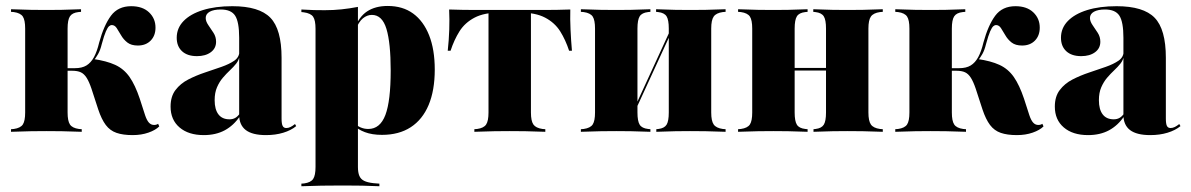

<svg xmlns="http://www.w3.org/2000/svg" viewBox="-20 -451 4074 657"><path d="M66.1 -209.7V-353.2Q66.1 -382.3 58.1 -394.4Q50 -406.5 27.4 -409.7L17.7 -410.5V-419.4Q59.7 -417.7 86.7 -417.3Q113.7 -416.9 138.7 -416.9Q163.7 -416.9 189.9 -417.3Q216.1 -417.7 257.3 -419.4V-410.5L248.4 -409.7Q227.4 -407.3 219.4 -395.2Q211.3 -383.1 211.3 -353.2V-209.7ZM138.7 -2.4Q113.7 -2.4 86.7 -2Q59.7 -1.6 17.7 0V-8.9L27.4 -9.7Q50 -12.9 58.1 -25Q66.1 -37.1 66.1 -66.1V-209.7H211.3V-66.1Q211.3 -37.1 219.4 -25Q227.4 -12.9 250 -9.7L259.7 -8.9V0Q217.7 -1.6 191.1 -2Q164.5 -2.4 138.7 -2.4ZM433.9 11.3Q400.8 11.3 378.6 3.6Q356.5 -4 341.9 -23.4Q327.4 -42.7 316.1 -76.6L292.7 -148.4Q284.7 -171.8 276.2 -185.1Q267.7 -198.4 256.5 -203.6Q245.2 -208.9 226.6 -208.9H206.5V-217.7H236.3Q260.5 -217.7 275.8 -227Q291.1 -236.3 301.6 -255.6Q312.1 -275 319.4 -305.6Q335.5 -364.5 359.7 -397.2Q383.9 -429.8 429 -429.8Q467.7 -429.8 489.9 -408.9Q512.1 -387.9 512.1 -356.5Q512.1 -329 495.6 -312.1Q479 -295.2 451.6 -295.2Q429 -295.2 415.7 -305.6Q402.4 -316.1 394.4 -330.2Q386.3 -344.4 379.4 -354.8Q372.6 -365.3 362.1 -365.3Q358.1 -365.3 353.2 -361.3Q348.4 -357.3 342.3 -343.5Q336.3 -329.8 328.2 -300Q323.4 -279.8 315.7 -266.1Q308.1 -252.4 298.4 -241.1V-249.2Q344.4 -242.7 374.2 -229Q404 -215.3 423.4 -187.5Q442.7 -159.7 458.1 -113.7L476.6 -56.5Q482.3 -39.5 489.5 -31.5Q496.8 -23.4 507.3 -23.4Q515.3 -23.4 521 -27.4L525 -18.5Q512.1 -5.6 487.9 2.8Q463.7 11.3 433.9 11.3Z M798.4 -209.7V-321.8Q798.4 -375.8 784.7 -397.2Q771 -418.5 735.5 -418.5Q711.3 -418.5 697.6 -410.9Q683.9 -403.2 683.9 -389.5Q683.9 -378.2 692.7 -365.3Q701.6 -352.4 710.5 -338.7Q719.4 -325 719.4 -308.1Q719.4 -285.5 701.2 -272.2Q683.1 -258.9 654 -258.9Q621 -258.9 602.8 -275.8Q584.7 -292.7 584.7 -321.8Q584.7 -354.8 608.1 -379Q631.5 -403.2 674.2 -416.5Q716.9 -429.8 775 -429.8Q866.9 -429.8 905.2 -390.3Q943.5 -350.8 943.5 -253.2V-209.7ZM677.4 11.3Q625 11.3 594.4 -14.9Q563.7 -41.1 563.7 -86.3Q563.7 -121 580.6 -143.1Q597.6 -165.3 624.2 -179Q650.8 -192.7 681 -202.8Q711.3 -212.9 737.9 -222.2Q764.5 -231.5 781.9 -243.5Q799.2 -255.6 799.2 -275.8L800 -260.5Q797.6 -245.2 788.3 -233.5Q779 -221.8 766.9 -210.5Q754.8 -199.2 742.7 -185.1Q730.6 -171 722.6 -152.4Q714.5 -133.9 714.5 -108.1Q714.5 -76.6 727.4 -59.7Q740.3 -42.7 765.3 -42.7Q776.6 -42.7 785.1 -47.6Q793.5 -52.4 800.8 -62.9V-53.2Q779.8 -21.8 749.2 -5.2Q718.5 11.3 677.4 11.3ZM943.5 -45.2Q943.5 -27.4 947.2 -20.2Q950.8 -12.9 959.7 -12.9Q966.9 -12.9 974.2 -16.5Q981.5 -20.2 989.5 -26.6L993.5 -19.4Q975.8 -4.8 949.2 3.2Q922.6 11.3 890.3 11.3Q843.5 11.3 821 -6Q798.4 -23.4 798.4 -58.1V-209.7H943.5Z M1132.3 183.9Q1107.3 183.9 1080.2 184.3Q1053.2 184.7 1011.3 186.3V177.4L1021 176.6Q1043.5 173.4 1051.6 161.3Q1059.7 149.2 1059.7 120.2V-209.7H1204.8V120.2Q1204.8 139.5 1209.7 150.8Q1214.5 162.1 1225.8 167.7Q1237.1 173.4 1258.1 175.8L1278.2 177.4V186.3Q1244.4 184.7 1219.4 184.3Q1194.4 183.9 1173.8 183.9Q1153.2 183.9 1132.3 183.9ZM1306.5 -430.6Q1358.1 -430.6 1393.5 -404.8Q1429 -379 1448.4 -330.2Q1467.7 -281.5 1467.7 -212.9Q1467.7 -141.9 1446.8 -91.9Q1425.8 -41.9 1385.5 -15.7Q1345.2 10.5 1287.1 10.5Q1253.2 10.5 1228.6 1.2Q1204 -8.1 1191.1 -22.6L1191.9 -29.8Q1200.8 -21 1213.3 -15.3Q1225.8 -9.7 1240.3 -9.7Q1280.6 -9.7 1298.8 -57.7Q1316.9 -105.6 1316.9 -209.7Q1316.9 -304 1302.4 -352Q1287.9 -400 1252.4 -400Q1236.3 -400 1221.8 -388.3Q1207.3 -376.6 1196 -346.8L1193.5 -353.2Q1208.1 -393.5 1236.3 -412.1Q1264.5 -430.6 1306.5 -430.6ZM1059.7 -209.7V-352.4Q1059.7 -381.5 1051.6 -393.5Q1043.5 -405.6 1019.4 -408.9L1011.3 -409.7V-418.5Q1035.5 -416.9 1054 -416.5Q1072.6 -416.1 1091.1 -416.1Q1121 -416.1 1148.4 -419Q1175.8 -421.8 1204.8 -427.4V-418.5V-209.7Z M1724.2 -2.4Q1699.2 -2.4 1672.2 -2Q1645.2 -1.6 1603.2 0V-8.9L1612.9 -9.7Q1635.5 -12.9 1643.5 -25Q1651.6 -37.1 1651.6 -66.1V-209.7H1796.8V-66.1Q1796.8 -37.1 1805.2 -25Q1813.7 -12.9 1836.3 -9.7L1846 -8.9V0Q1804 -1.6 1777.4 -2Q1750.8 -2.4 1724.2 -2.4ZM1691.9 -408.1Q1637.1 -408.1 1604 -390.7Q1571 -373.4 1552.4 -344Q1533.9 -314.5 1521.8 -277.4H1512.1Q1516.1 -313.7 1517.3 -349.6Q1518.5 -385.5 1516.9 -418.5Q1539.5 -417.7 1562.9 -417.3Q1586.3 -416.9 1608.9 -416.9H1691.9H1757.3H1840.3Q1862.9 -416.9 1886.3 -417.3Q1909.7 -417.7 1931.5 -418.5Q1930.6 -385.5 1932.3 -349.6Q1933.9 -313.7 1937.1 -277.4H1927.4Q1915.3 -314.5 1896.8 -344Q1878.2 -373.4 1845.2 -390.7Q1812.1 -408.1 1757.3 -408.1ZM1651.6 -209.7V-411.3H1796.8V-209.7Z M2341.1 -2.4Q2317.7 -2.4 2291.9 -2Q2266.1 -1.6 2225.8 0V-8.9L2233.1 -9.7Q2253.2 -12.1 2260.9 -24.2Q2268.5 -36.3 2268.5 -66.1V-209.7H2413.7V-66.1Q2413.7 -37.1 2422.2 -25Q2430.6 -12.9 2453.2 -9.7L2462.9 -8.9V0Q2421 -1.6 2394.4 -2Q2367.7 -2.4 2341.1 -2.4ZM2088.7 -2.4Q2063.7 -2.4 2036.7 -2Q2009.7 -1.6 1967.7 0V-8.9L1977.4 -9.7Q2000 -12.9 2008.1 -25Q2016.1 -37.1 2016.1 -66.1V-353.2Q2016.1 -382.3 2008.1 -394.4Q2000 -406.5 1977.4 -409.7L1967.7 -410.5V-419.4Q2009.7 -417.7 2036.7 -417.3Q2063.7 -416.9 2088.7 -416.9Q2112.9 -416.9 2138.7 -417.3Q2164.5 -417.7 2205.6 -419.4V-410.5L2197.6 -409.7Q2176.6 -407.3 2169 -395.2Q2161.3 -383.1 2161.3 -353.2V-66.1Q2161.3 -36.3 2169 -24.2Q2176.6 -12.1 2197.6 -9.7L2205.6 -8.9V0Q2164.5 -1.6 2138.7 -2Q2112.9 -2.4 2088.7 -2.4ZM2268.5 -209.7V-353.2Q2268.5 -383.1 2260.9 -395.2Q2253.2 -407.3 2232.3 -409.7L2225 -410.5V-419.4Q2265.3 -417.7 2291.5 -417.3Q2317.7 -416.9 2341.1 -416.9Q2367.7 -416.9 2394.4 -417.3Q2421 -417.7 2462.9 -419.4V-410.5L2453.2 -409.7Q2430.6 -406.5 2422.2 -394.4Q2413.7 -382.3 2413.7 -353.2V-209.7ZM2133.1 -27.4 2131.5 -38.7 2293.5 -391.1 2295.2 -379.8Z M2879 -2.4Q2855.6 -2.4 2829.8 -2Q2804 -1.6 2763.7 0V-8.9L2771 -9.7Q2791.1 -12.1 2798.8 -24.2Q2806.5 -36.3 2806.5 -66.1V-209.7H2951.6V-66.1Q2951.6 -37.1 2960.1 -25Q2968.5 -12.9 2991.1 -9.7L3000.8 -8.9V0Q2958.9 -1.6 2932.3 -2Q2905.6 -2.4 2879 -2.4ZM2626.6 -2.4Q2601.6 -2.4 2574.6 -2Q2547.6 -1.6 2505.6 0V-8.9L2515.3 -9.7Q2537.9 -12.9 2546 -25Q2554 -37.1 2554 -66.1V-353.2Q2554 -382.3 2546 -394.4Q2537.9 -406.5 2515.3 -409.7L2505.6 -410.5V-419.4Q2547.6 -417.7 2574.6 -417.3Q2601.6 -416.9 2626.6 -416.9Q2650.8 -416.9 2676.6 -417.3Q2702.4 -417.7 2743.5 -419.4V-410.5L2735.5 -409.7Q2714.5 -407.3 2706.9 -395.2Q2699.2 -383.1 2699.2 -353.2V-66.1Q2699.2 -36.3 2706.9 -24.2Q2714.5 -12.1 2735.5 -9.7L2743.5 -8.9V0Q2702.4 -1.6 2676.6 -2Q2650.8 -2.4 2626.6 -2.4ZM2806.5 -209.7V-353.2Q2806.5 -383.1 2798.8 -395.2Q2791.1 -407.3 2770.2 -409.7L2762.9 -410.5V-419.4Q2803.2 -417.7 2829.4 -417.3Q2855.6 -416.9 2879 -416.9Q2905.6 -416.9 2932.3 -417.3Q2958.9 -417.7 3000.8 -419.4V-410.5L2991.1 -409.7Q2968.5 -406.5 2960.1 -394.4Q2951.6 -382.3 2951.6 -353.2V-209.7ZM2641.1 -209.7V-218.5H2866.1V-209.7Z M3091.9 -209.7V-353.2Q3091.9 -382.3 3083.9 -394.4Q3075.8 -406.5 3053.2 -409.7L3043.5 -410.5V-419.4Q3085.5 -417.7 3112.5 -417.3Q3139.5 -416.9 3164.5 -416.9Q3189.5 -416.9 3215.7 -417.3Q3241.9 -417.7 3283.1 -419.4V-410.5L3274.2 -409.7Q3253.2 -407.3 3245.2 -395.2Q3237.1 -383.1 3237.1 -353.2V-209.7ZM3164.5 -2.4Q3139.5 -2.4 3112.5 -2Q3085.5 -1.6 3043.5 0V-8.9L3053.2 -9.7Q3075.8 -12.9 3083.9 -25Q3091.9 -37.1 3091.9 -66.1V-209.7H3237.1V-66.1Q3237.1 -37.1 3245.2 -25Q3253.2 -12.9 3275.8 -9.7L3285.5 -8.9V0Q3243.5 -1.6 3216.9 -2Q3190.3 -2.4 3164.5 -2.4ZM3459.7 11.3Q3426.6 11.3 3404.4 3.6Q3382.3 -4 3367.7 -23.4Q3353.2 -42.7 3341.9 -76.6L3318.5 -148.4Q3310.5 -171.8 3302 -185.1Q3293.5 -198.4 3282.3 -203.6Q3271 -208.9 3252.4 -208.9H3232.3V-217.7H3262.1Q3286.3 -217.7 3301.6 -227Q3316.9 -236.3 3327.4 -255.6Q3337.9 -275 3345.2 -305.6Q3361.3 -364.5 3385.5 -397.2Q3409.7 -429.8 3454.8 -429.8Q3493.5 -429.8 3515.7 -408.9Q3537.9 -387.9 3537.9 -356.5Q3537.9 -329 3521.4 -312.1Q3504.8 -295.2 3477.4 -295.2Q3454.8 -295.2 3441.5 -305.6Q3428.2 -316.1 3420.2 -330.2Q3412.1 -344.4 3405.2 -354.8Q3398.4 -365.3 3387.9 -365.3Q3383.9 -365.3 3379 -361.3Q3374.2 -357.3 3368.1 -343.5Q3362.1 -329.8 3354 -300Q3349.2 -279.8 3341.5 -266.1Q3333.9 -252.4 3324.2 -241.1V-249.2Q3370.2 -242.7 3400 -229Q3429.8 -215.3 3449.2 -187.5Q3468.5 -159.7 3483.9 -113.7L3502.4 -56.5Q3508.1 -39.5 3515.3 -31.5Q3522.6 -23.4 3533.1 -23.4Q3541.1 -23.4 3546.8 -27.4L3550.8 -18.5Q3537.9 -5.6 3513.7 2.8Q3489.5 11.3 3459.7 11.3Z M3824.2 -209.7V-321.8Q3824.2 -375.8 3810.5 -397.2Q3796.8 -418.5 3761.3 -418.5Q3737.1 -418.5 3723.4 -410.9Q3709.7 -403.2 3709.7 -389.5Q3709.7 -378.2 3718.5 -365.3Q3727.4 -352.4 3736.3 -338.7Q3745.2 -325 3745.2 -308.1Q3745.2 -285.5 3727 -272.2Q3708.9 -258.9 3679.8 -258.9Q3646.8 -258.9 3628.6 -275.8Q3610.5 -292.7 3610.5 -321.8Q3610.5 -354.8 3633.9 -379Q3657.3 -403.2 3700 -416.5Q3742.7 -429.8 3800.8 -429.8Q3892.7 -429.8 3931 -390.3Q3969.4 -350.8 3969.4 -253.2V-209.7ZM3703.2 11.3Q3650.8 11.3 3620.2 -14.9Q3589.5 -41.1 3589.5 -86.3Q3589.5 -121 3606.5 -143.1Q3623.4 -165.3 3650 -179Q3676.6 -192.7 3706.9 -202.8Q3737.1 -212.9 3763.7 -222.2Q3790.3 -231.5 3807.7 -243.5Q3825 -255.6 3825 -275.8L3825.8 -260.5Q3823.4 -245.2 3814.1 -233.5Q3804.8 -221.8 3792.7 -210.5Q3780.6 -199.2 3768.5 -185.1Q3756.5 -171 3748.4 -152.4Q3740.3 -133.9 3740.3 -108.1Q3740.3 -76.6 3753.2 -59.7Q3766.1 -42.7 3791.1 -42.7Q3802.4 -42.7 3810.9 -47.6Q3819.4 -52.4 3826.6 -62.9V-53.2Q3805.6 -21.8 3775 -5.2Q3744.4 11.3 3703.2 11.3ZM3969.4 -45.2Q3969.4 -27.4 3973 -20.2Q3976.6 -12.9 3985.5 -12.9Q3992.7 -12.9 4000 -16.5Q4007.3 -20.2 4015.3 -26.6L4019.4 -19.4Q4001.6 -4.8 3975 3.2Q3948.4 11.3 3916.1 11.3Q3869.4 11.3 3846.8 -6Q3824.2 -23.4 3824.2 -58.1V-209.7H3969.4Z"/></svg>

Font: Playfair 144pt SemiCondensed Black
Style: Regular
Weight: 900
Width: 4
Designer: Claus Eggers Sørensen
Foundry: Claus Eggers Sørensen
Version: Version 2.203